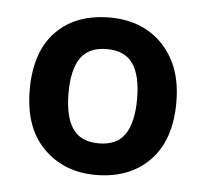

<svg xmlns="http://www.w3.org/2000/svg" viewBox="-36 -760 454 424"><g transform="rotate(5 191.0 -547.5)"><path d="M354 -548Q354 -464 309.5 -418.5Q265 -373 190 -373Q120 -373 74.5 -418.5Q29 -464 29 -548Q29 -632 72.5 -677Q116 -722 192 -722Q240 -722 276 -701.5Q312 -681 333 -642.5Q354 -604 354 -548ZM115 -548Q115 -496 133 -469.5Q151 -443 191 -443Q231 -443 249 -469.5Q267 -496 267 -548Q267 -600 249 -626Q231 -652 191 -652Q151 -652 133 -626Q115 -600 115 -548Z"/></g></svg>

Font: Noto Sans Khmer SemiBold
Style: Regular
Weight: 600
Version: Version 2.003